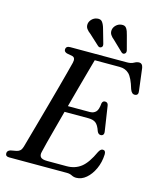

<svg xmlns="http://www.w3.org/2000/svg" viewBox="-132 -993 909 1099"><g transform="rotate(15 322.5 -444.0)"><path d="M367 0H24.5Q3 0 3 -18.5Q3 -34.5 22 -40.5L57 -47Q70 -50 77.8 -57.5Q85.5 -65 90.5 -81.5Q95.5 -100 106.8 -140Q118 -180 132.8 -233Q147.5 -286 163.5 -343.8Q179.5 -401.5 194.2 -455.8Q209 -510 220.2 -552.8Q231.5 -595.5 237 -617.5Q244.5 -648.5 224 -654L190.5 -660.5Q174 -666 174 -678.5Q174 -700 199.5 -700H536Q560 -700 575.2 -708.8Q590.5 -717.5 603.5 -717.5Q623.5 -717.5 628 -692L644.5 -560.5Q649 -534.5 628.5 -532.5Q608.5 -530 598.5 -558.5Q580 -621.5 558.2 -642.8Q536.5 -664 502 -664H354.5Q347 -637 334 -590.5Q321 -544 305.5 -487Q290 -430 274 -370.5H403Q425.5 -370.5 439 -383.8Q452.5 -397 455.5 -436Q459.5 -451 473 -451Q490.5 -451 493 -432L515 -286.5Q517.5 -272 512.2 -265.5Q507 -259 498 -259Q484 -258.5 476.5 -275.5Q465 -310 449.2 -322Q433.5 -334 405 -334H264Q248.5 -276.5 234.8 -224.8Q221 -173 211 -134.8Q201 -96.5 197.5 -79.5Q192 -58.5 201.5 -47.5Q211 -36.5 241 -36.5H356Q405.5 -36.5 441 -64Q476.5 -91.5 508.5 -161.5Q519 -181.5 532 -181.5Q549.5 -181.5 549 -157.5Q547 -110.5 529.2 -71.8Q511.5 -33 484.2 -9.8Q457 13.5 425.5 13.5Q410.5 13.5 397.8 6.8Q385 0 367 0ZM495 -849.5 517 -766.5Q520 -752.5 511.5 -746Q501.5 -738.5 491.5 -747L431.5 -804.5Q417 -816 409 -828.2Q401 -840.5 403 -857Q405.5 -873 418.5 -885.5Q431.5 -898 449 -900Q470.5 -903 480 -888.5Q489.5 -874 495 -849.5ZM354 -849.5 377.5 -767Q379 -761 378.5 -755.8Q378 -750.5 373 -746.5Q363 -739 352.5 -747L291.5 -803Q276.5 -814 268 -825.8Q259.5 -837.5 261 -854Q263 -870 275.8 -882.8Q288.5 -895.5 306 -898Q327 -901.5 337.2 -887.8Q347.5 -874 354 -849.5Z"/></g></svg>

Font: Fraunces 72pt S050
Style: Italic
Weight: 400
Italic angle: -16°
Version: Version 1.000; ttfautohint (v1.8.3)